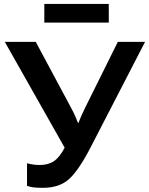

<svg xmlns="http://www.w3.org/2000/svg" viewBox="-20 -919 742 954"><path d="M114.3 -107.9V4.4Q129.4 9.8 146.5 12Q163.6 14.2 193.8 14.2Q275.9 14.2 324.2 -30.3Q372.6 -74.7 431.6 -189.5L700.7 -710.9H565.4L401.4 -380.4Q388.7 -354 382.6 -339.8Q376.5 -325.7 370.1 -309.1H367.2Q360.4 -325.7 354.5 -340.1Q348.6 -354.5 334.5 -380.9L157.7 -710.9H3.9L301.3 -185.1L301.8 -186Q276.9 -138.2 248.5 -118.7Q220.2 -99.1 176.8 -99.1Q160.6 -99.1 144.3 -101.6Q127.9 -104 114.3 -107.9ZM200.2 -806.6H520.5V-899.4H200.2Z"/></svg>

Font: Roboto Flex
Style: wght 600 wdth 140 opsz 13.0 GRAD 0.00 slnt 0.00 XTRA 468 XOPQ 96 YOPQ 79 YTLC 514 YTUC 712 YTAS 750 YTDE -203.00 YTFI 738
Weight: 600
Width: 8
Designer: Berlow after Robertson
Foundry: Google
Version: Version 3.100